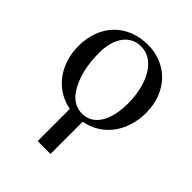

<svg xmlns="http://www.w3.org/2000/svg" viewBox="-194 -566 889 889"><g transform="rotate(45 250.0 -121.5)"><path d="M207 217H291V6C400 -14 470 -108 470 -231C470 -369 376 -460 254 -460C119 -460 29 -367 29 -228C29 -104 104 -12 207 6ZM380 -204C380 -88 336 -18 262 -18C226 -18 194 -36 172 -68C135 -122 119 -194 119 -273C119 -373 166 -432 235 -432C278 -432 306 -412 330 -382C362 -341 380 -272 380 -204Z"/></g></svg>

Font: STIXGeneral
Style: Regular
Weight: 400
Designer: MicroPress Inc., with final additions and corrections provided by Coen Hoffman, Elsevier (retired)
Version: Version 1.1.0